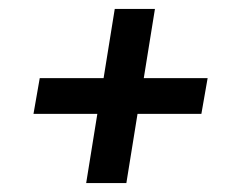

<svg xmlns="http://www.w3.org/2000/svg" viewBox="-20 -555 540 430"><path d="M263 -145H173L198 -300H55L69 -380H212L237 -535H327L302 -380H445L431 -300H288Z"/></svg>

Font: Iosevka SS18 Medium
Style: Italic
Weight: 500
Italic angle: -9°
Monospace: yes
Designer: Belleve Invis
Foundry: Belleve Invis
Version: Version 25.1.1; ttfautohint (v1.8.4)